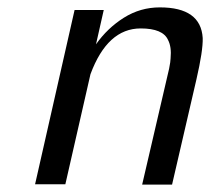

<svg xmlns="http://www.w3.org/2000/svg" viewBox="-20 -499 569 520"><path d="M75 0 182 -472H261L240 -379Q271 -423 315.5 -451Q360 -479 413 -479Q524 -479 529 -396Q530 -362 512 -284L446 1H365L438 -313Q442 -333 442 -341Q445 -372 435 -391Q421 -422 361 -422Q271 -422 225 -298L157 0Z"/></svg>

Font: Coval
Style: Light Italic
Weight: 300
Foundry: Context Ltd
Version: Version 001.000